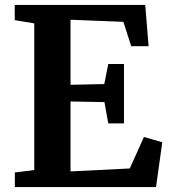

<svg xmlns="http://www.w3.org/2000/svg" viewBox="-20 -763 692 783"><path d="M119.7 -69.7V-667.6L40.1 -680.8V-743H572.3L586 -574.6H515.2L483.1 -673.9L267.6 -682.5V-417.2L405.3 -420.2L421.5 -502.1H485.6V-259.8H421.5L406 -346.6L267.6 -349.2V-64L509.2 -76L567 -204.3L641.8 -182.8L616.2 0H40.6V-59.6Z"/></svg>

Font: Merriweather 7pt Light
Style: Regular
Weight: 300
Designer: Eben Sorkin
Foundry: Eben Sorkin
Version: Version 2.200;gftools[0.9.31]